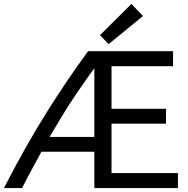

<svg xmlns="http://www.w3.org/2000/svg" viewBox="-20 -959 965 983"><path d="M891 4H463V-182H192C159 -121 124 -58 93 4H0C149 -287 289 -502 431 -697H866V-620H551V-402H830V-326H551V-73H891ZM463 -258V-610C402 -525 342 -440 288 -349L234 -258ZM653 -939 712 -877 536 -733 492 -779Z"/></svg>

Font: Repo Regular
Style: Regular
Weight: 400
Designer: Stefan Peev
Foundry: Context Ltd
Version: Version 1.502